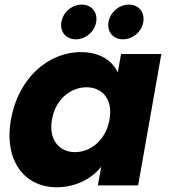

<svg xmlns="http://www.w3.org/2000/svg" viewBox="-20 -787 719 815"><path d="M26.6 -280.1C-4.5 -103.8 84.7 7.9 220.9 7.9C303.9 7.9 370.5 -30.2 409.8 -79.4L395.3 0H566.3L664.9 -557.9H493.9L479.9 -479.5C458.1 -527.6 406.4 -565.8 322.9 -565.8C185.8 -565.8 57.7 -456.5 26.6 -280.1ZM444.8 -279.2C429.1 -190.3 363.1 -141.2 298.2 -141.2C233.8 -141.2 184.9 -191.2 200.7 -280.1C216.4 -369 282.9 -416.6 347.3 -416.6C412.2 -416.6 460.6 -367.6 444.8 -279.2ZM301.5 -620C347.5 -620 389.4 -658.9 389.4 -706.8C389.4 -742.2 364.7 -767.5 327.2 -767.5C281.3 -767.5 239.4 -728.1 239.4 -679.6C239.4 -645.2 265.2 -620 301.5 -620ZM501.5 -620C547.5 -620 589.4 -658.9 589.4 -706.8C589.4 -742.2 564.7 -767.5 527.2 -767.5C481.3 -767.5 439.4 -728.1 439.4 -679.6C439.4 -645.2 465.2 -620 501.5 -620Z"/></svg>

Font: Poppins Devanagari Thin
Style: Italic
Weight: 100
Italic angle: -10°
Designer: Ninad Kale (Devanagari), Jonny Pinhorn (Latin)
Foundry: Indian Type Foundry
Version: 4.005